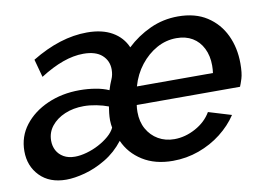

<svg xmlns="http://www.w3.org/2000/svg" viewBox="-71 -629 1026 736"><g transform="rotate(-10 441.5 -261.0)"><path d="M132 10Q67 10 29.5 -28.5Q-8 -67 -8 -125Q-8 -182 25.5 -225.5Q59 -269 115.5 -294Q172 -319 241 -319Q272 -319 302 -314Q332 -309 354 -299Q361 -322 368.5 -338.5Q376 -355 376 -376Q376 -410 351.5 -432Q327 -454 279 -454Q241 -454 199 -439Q157 -424 110 -394L91 -464Q203 -532 307 -532Q366 -532 405 -509.5Q444 -487 461 -447Q501 -485 552 -508.5Q603 -532 661 -532Q728 -532 773.5 -502.5Q819 -473 842.5 -423.5Q866 -374 866 -313Q866 -275 859.5 -254.5Q853 -234 849 -225H447Q446 -219 445.5 -212Q445 -205 445 -198Q445 -160 461 -131.5Q477 -103 504.5 -87Q532 -71 567 -71Q609 -71 649.5 -93Q690 -115 711 -151L800 -124Q775 -86 736 -55.5Q697 -25 648.5 -7.5Q600 10 547 10Q478 10 429.5 -20.5Q381 -51 359 -101Q328 -61 287 -36.5Q246 -12 205 -1Q164 10 132 10ZM180 -71Q201 -71 226 -78Q251 -85 273.5 -97Q296 -109 313.5 -124Q331 -139 339 -156Q338 -162 337 -169Q336 -176 336 -185Q336 -199 337.5 -212.5Q339 -226 341 -238Q320 -246 294.5 -251Q269 -256 246 -256Q205 -256 172 -242Q139 -228 119.5 -203.5Q100 -179 100 -147Q100 -126 109 -109Q118 -92 136 -81.5Q154 -71 180 -71ZM756 -295Q757 -302 757.5 -309.5Q758 -317 758 -324Q758 -362 743.5 -391Q729 -420 703 -435.5Q677 -451 641 -451Q600 -451 564 -431Q528 -411 500.5 -376Q473 -341 460 -295Z"/></g></svg>

Font: Raleway Thin SemiBold
Style: Italic
Weight: 600
Italic angle: -12°
Version: Version 4.026